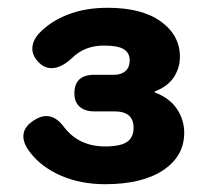

<svg xmlns="http://www.w3.org/2000/svg" viewBox="-20 -867 533 493"><path d="M57 -476Q40 -498 40 -517Q40 -541 67 -558Q84 -569 99 -569Q124 -569 145 -540Q183 -491 250 -491Q289 -491 306 -502.5Q323 -514 323 -539Q323 -581 274 -581H222Q198 -581 184.5 -593Q171 -605 171 -627Q171 -675 222 -675H274Q291 -675 302 -684.5Q313 -694 313 -712Q313 -731 298 -740.5Q283 -750 247 -750Q197 -750 165 -718Q137 -692 112 -692Q98 -692 86 -701Q63 -720 63 -742Q63 -762 80 -781Q109 -812 154 -829.5Q199 -847 256 -847Q345 -847 393.5 -811.5Q442 -776 442 -721Q442 -693 426.5 -669Q411 -645 377 -632V-630Q416 -615 434.5 -587Q453 -559 453 -526Q453 -466 399 -430Q345 -394 250 -394Q187 -394 136.5 -416Q86 -438 57 -476Z"/></svg>

Font: Kodchasan
Style: Bold
Weight: 700
Designer: Katatrad Aksorn Co.,Ltd.
Foundry: Cadson Demak Co.,Ltd.
Version: Version 1.000; ttfautohint (v1.6)